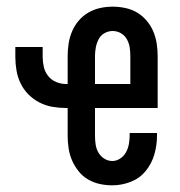

<svg xmlns="http://www.w3.org/2000/svg" viewBox="-20 -548 540 576"><path d="M317 8Q298 8 279.5 4Q261 0 244.5 -9.5Q228 -19 216 -34Q204 -49 196.5 -66Q189 -83 186 -102Q183 -121 183 -140V-224H178Q158 -224 137.5 -227.5Q117 -231 98.5 -240.5Q80 -250 65.5 -264.5Q51 -279 42 -297.5Q33 -316 29.5 -336.5Q26 -357 26 -377V-407H108V-377Q108 -362 111.5 -347Q115 -332 124.5 -320Q134 -308 148.5 -302Q163 -296 178 -296H183V-380Q183 -399 186 -418Q189 -437 196.5 -454.5Q204 -472 216.5 -486.5Q229 -501 245.5 -510.5Q262 -520 280.5 -524Q299 -528 318 -528Q337 -528 356 -524Q375 -520 391 -510.5Q407 -501 419.5 -486.5Q432 -472 439.5 -454.5Q447 -437 450 -418Q453 -399 453 -380V-224H265V-140Q265 -127 267 -114Q269 -101 275.5 -90Q282 -79 293 -72Q304 -65 317 -65Q330 -65 341.5 -73Q353 -81 359 -93Q365 -105 367 -118Q369 -131 369 -144V-149H451V-141Q451 -112 443 -84.5Q435 -57 417 -35Q399 -13 372 -2.5Q345 8 317 8ZM371 -296V-380Q371 -393 369 -406Q367 -419 360.5 -430.5Q354 -442 342.5 -448.5Q331 -455 318 -455Q305 -455 293.5 -448.5Q282 -442 276 -430.5Q270 -419 267.5 -406Q265 -393 265 -380V-296Z"/></svg>

Font: Iosevka Medium
Style: Regular
Weight: 500
Monospace: yes
Designer: Belleve Invis
Foundry: Belleve Invis
Version: Version 32.5.0; ttfautohint (v1.8.4)